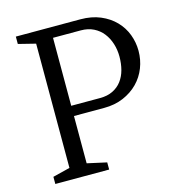

<svg xmlns="http://www.w3.org/2000/svg" viewBox="-107 -813 839 906"><g transform="rotate(-15 312.5 -360.0)"><path d="M361 -337H220V-669H356Q391 -669 418 -655.5Q445 -642 463 -619Q481 -596 490.5 -566Q500 -536 500 -503Q500 -468 492 -438Q484 -408 467 -385.5Q450 -363 423.5 -350Q397 -337 361 -337ZM220 -287H367Q420 -287 462 -305Q504 -323 533.5 -353Q563 -383 578.5 -422.5Q594 -462 594 -506Q594 -547 579.5 -585.5Q565 -624 536 -654Q507 -684 464.5 -702Q422 -720 367 -720H52V-684L136 -663V-56L52 -35V0H315V-35L220 -56Z"/></g></svg>

Font: GradeGX
Style: Regular
Weight: 100
Width: 1
Designer: Adam Twardoch
Foundry: Adam Twardoch
Version: Version 2.002; DEVELOPMENT